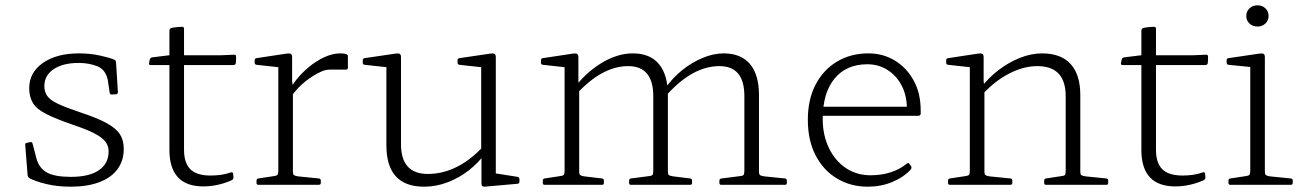

<svg xmlns="http://www.w3.org/2000/svg" viewBox="-20 -696 4913 723"><path d="M282 -273Q346 -252 381.5 -232.5Q417 -213 431.5 -190.5Q446 -168 446 -135Q446 -91 422.5 -59Q399 -27 354 -10Q309 7 246 7Q196 7 154.5 -3Q113 -13 91 -25Q85 -29 84 -36L75 -150Q74 -157 81 -158L94 -161Q101 -162 103 -154L117 -100Q127 -63 156.5 -46.5Q186 -30 247 -30Q316 -30 352.5 -55Q389 -80 389 -126Q389 -147 376.5 -163Q364 -179 335 -194Q306 -209 255 -226Q191 -248 154.5 -266.5Q118 -285 104 -308Q90 -331 90 -364Q90 -423 141.5 -459Q193 -495 278 -495Q320 -495 358 -486.5Q396 -478 411 -471Q417 -468 417 -460L424 -349Q424 -342 417 -341L401 -340Q394 -340 393 -347L386 -394Q378 -434 346.5 -446.5Q315 -459 276 -459Q217 -459 182 -435.5Q147 -412 147 -372Q147 -350 158 -334.5Q169 -319 198.5 -305Q228 -291 282 -273Z M746 6Q682 6 650 -28.5Q618 -63 618 -131V-483V-488V-581Q618 -588 626 -591Q632 -592 638.5 -593Q645 -594 652 -594.5Q659 -595 666 -595Q673 -595 673 -588V-132Q673 -82 697 -58.5Q721 -35 773 -35Q792 -35 811 -37.5Q830 -40 850 -47Q857 -49 858 -41L859 -29Q860 -23 854 -18Q839 -11 821 -5.5Q803 0 784 3Q765 6 746 6ZM547 -451Q540 -451 541 -458L544 -472Q546 -479 553 -480L618 -488H814L862 -490Q869 -490 869 -483Q869 -477 869 -470.5Q869 -464 868 -458Q866 -451 859 -451Z M1028 0V-323H1083V0ZM1290 -441Q1290 -434 1283 -434H1225Q1217 -434 1208.5 -432.5Q1200 -431 1191 -427Q1161 -414 1130 -389.5Q1099 -365 1074 -329L1069 -351Q1077 -372 1096.5 -396.5Q1116 -421 1143 -443.5Q1170 -466 1201 -480.5Q1232 -495 1262 -495Q1290 -495 1290 -485ZM953 0Q946 0 946 -7V-16Q946 -23 953 -24L1012 -33Q1022 -34 1025 -38Q1028 -42 1028 -53V-180H1083V-50Q1083 -40 1086.5 -37Q1090 -34 1101 -32L1181 -24Q1188 -23 1188 -16V-7Q1188 0 1180 0ZM1028 -323V-468L1046 -441L946 -452Q939 -453 939 -460V-469Q939 -476 946 -477L1058 -494Q1071 -496 1075.5 -493Q1080 -490 1080 -480V-389L1083 -371V-323Z M1847 -162V-19L1828 -46L1929 -30Q1936 -28 1936 -21V-12Q1936 -5 1929 -4L1804 7Q1799 7 1796 4.5Q1793 2 1793 -5V-117L1792 -126V-162ZM1577 7Q1506 7 1470.5 -32Q1435 -71 1435 -149V-323H1490V-153Q1490 -41 1591 -41Q1705 -41 1804 -149L1810 -122Q1783 -84 1746 -55Q1709 -26 1665.5 -9.5Q1622 7 1577 7ZM1792 -162V-323H1847V-162ZM1435 -323V-468L1454 -441L1353 -452Q1346 -453 1346 -460V-469Q1346 -476 1353 -477L1468 -494Q1481 -496 1485.5 -493Q1490 -490 1490 -480V-323ZM1792 -323V-468L1810 -441L1710 -452Q1703 -453 1703 -460V-469Q1703 -476 1710 -477L1825 -494Q1838 -496 1842.5 -493Q1847 -490 1847 -480V-323Z M2696 0Q2689 0 2689 -7V-16Q2689 -23 2697 -24L2768 -33Q2778 -34 2780.5 -38Q2783 -42 2783 -53V-334Q2783 -391 2759.5 -419Q2736 -447 2689 -447Q2589 -447 2492 -340L2486 -365Q2513 -403 2549 -432Q2585 -461 2626 -478Q2667 -495 2705 -495Q2770 -495 2804 -455Q2838 -415 2838 -338V-50Q2838 -40 2841.5 -37Q2845 -34 2857 -32L2936 -24Q2943 -23 2943 -16V-7Q2943 0 2936 0ZM2031 0Q2024 0 2024 -7V-16Q2024 -23 2031 -24L2090 -33Q2100 -34 2103 -38Q2106 -42 2106 -53V-323H2161V-50Q2161 -40 2164.5 -37Q2168 -34 2179 -32L2247 -24Q2254 -23 2254 -16V-7Q2254 0 2247 0ZM2356 0Q2349 0 2349 -7V-16Q2349 -23 2356 -24L2425 -33Q2435 -34 2437.5 -38Q2440 -42 2440 -53V-334Q2440 -390 2416.5 -418.5Q2393 -447 2345 -447Q2247 -447 2149 -340L2143 -365Q2186 -423 2245.5 -459Q2305 -495 2363 -495Q2428 -495 2461.5 -454.5Q2495 -414 2495 -338V-50Q2495 -40 2498.5 -37Q2502 -34 2514 -32L2579 -24Q2586 -23 2586 -16V-7Q2586 0 2579 0ZM2106 -323V-468L2124 -441L2024 -452Q2017 -453 2017 -460V-469Q2017 -476 2024 -477L2136 -494Q2149 -496 2153.5 -493Q2158 -490 2158 -480V-389L2161 -371V-323Z M3248 7Q3183 7 3131.5 -24Q3080 -55 3051 -111.5Q3022 -168 3022 -245Q3022 -322 3051.5 -378Q3081 -434 3132.5 -464.5Q3184 -495 3250 -495Q3306 -495 3350.5 -467.5Q3395 -440 3421 -392Q3447 -344 3447 -280Q3447 -277 3447 -273.5Q3447 -270 3447 -267Q3445 -260 3438 -260H3064V-294H3412L3394 -274Q3394 -277 3394.5 -280.5Q3395 -284 3395 -287Q3395 -335 3376 -372.5Q3357 -410 3323 -432Q3289 -454 3246 -454Q3167 -454 3122.5 -400Q3078 -346 3078 -248Q3078 -187 3101.5 -138.5Q3125 -90 3165.5 -63Q3206 -36 3258 -36Q3341 -36 3395 -80Q3401 -85 3404 -79L3411 -70Q3414 -64 3410 -58Q3382 -28 3339.5 -10.5Q3297 7 3248 7Z M3993 -334Q3993 -390 3966.5 -418.5Q3940 -447 3886 -447Q3835 -447 3781 -419.5Q3727 -392 3679 -340L3673 -365Q3702 -403 3740 -432Q3778 -461 3820.5 -478Q3863 -495 3904 -495Q3975 -495 4011.5 -455Q4048 -415 4048 -338V0H3993ZM3632 0V-323H3687V0ZM3557 0Q3550 0 3550 -7V-16Q3550 -23 3557 -24L3616 -33Q3626 -34 3629 -38Q3632 -42 3632 -53V-180H3687V-50Q3687 -40 3690.5 -37Q3694 -34 3705 -32L3785 -24Q3792 -23 3792 -16V-7Q3792 0 3784 0ZM3919 0Q3912 0 3912 -7V-16Q3912 -23 3919 -24L3978 -33Q3988 -34 3990.5 -38Q3993 -42 3993 -53V-180H4048V-50Q4048 -40 4051.5 -37Q4055 -34 4067 -32L4146 -24Q4153 -23 4153 -16V-7Q4153 0 4146 0ZM3632 -323V-468L3650 -441L3550 -452Q3543 -453 3543 -460V-469Q3543 -476 3550 -477L3662 -494Q3675 -496 3679.5 -493Q3684 -490 3684 -480V-389L3687 -371V-323Z M4406 6Q4342 6 4310 -28.5Q4278 -63 4278 -131V-483V-488V-581Q4278 -588 4286 -591Q4292 -592 4298.5 -593Q4305 -594 4312 -594.5Q4319 -595 4326 -595Q4333 -595 4333 -588V-132Q4333 -82 4357 -58.5Q4381 -35 4433 -35Q4452 -35 4471 -37.5Q4490 -40 4510 -47Q4517 -49 4518 -41L4519 -29Q4520 -23 4514 -18Q4499 -11 4481 -5.5Q4463 0 4444 3Q4425 6 4406 6ZM4207 -451Q4200 -451 4201 -458L4204 -472Q4206 -479 4213 -480L4278 -488H4474L4522 -490Q4529 -490 4529 -483Q4529 -477 4529 -470.5Q4529 -464 4528 -458Q4526 -451 4519 -451Z M4688 0V-324H4743V0ZM4613 0Q4606 0 4606 -7V-16Q4606 -23 4613 -24L4672 -33Q4682 -34 4685 -38Q4688 -42 4688 -53V-180H4743V-50Q4743 -40 4746.5 -37Q4750 -34 4761 -32L4841 -24Q4848 -23 4848 -16V-7Q4848 0 4840 0ZM4688 -324V-468L4706 -442L4606 -452Q4599 -453 4599 -461V-469Q4599 -476 4606 -477L4721 -494Q4734 -496 4738.5 -493Q4743 -490 4743 -481V-324ZM4716 -596Q4697 -596 4685 -607.5Q4673 -619 4673 -636Q4673 -653 4685 -664.5Q4697 -676 4716 -676Q4733 -676 4745 -664.5Q4757 -653 4757 -636Q4757 -619 4745 -607.5Q4733 -596 4716 -596Z"/></svg>

Font: Hahmlet ExtraLight
Style: Regular
Weight: 250
Designer: Minjoo Ham & Mark Frömberg
Foundry: hypertype
Version: Version 1.002